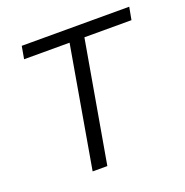

<svg xmlns="http://www.w3.org/2000/svg" viewBox="-101 -620 687 713"><g transform="rotate(-20 242.0 -264.0)"><path d="M474.6 -478.5H288.6L205.1 0H147L230 -478.5H50.3L59.1 -528.3H483.9Z"/></g></svg>

Font: RobotoInd Light
Style: Italic
Weight: 300
Italic angle: -12°
Designer: Google
Version: Version 2.001151; 2014